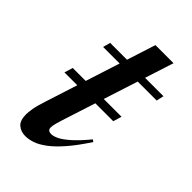

<svg xmlns="http://www.w3.org/2000/svg" viewBox="-194 -688 769 769"><g transform="rotate(45 191.0 -303.0)"><path d="M34 -280.5 45 -316.5H321.5L310.5 -280.5ZM71.5 -462 80 -493.5H382L375 -462ZM151 -86Q151 -76 156.5 -72Q162 -68 171.5 -68Q183.5 -68 201.2 -76.5Q219 -85 244.5 -107.5Q270 -130 304.5 -171.5L313 -165Q277.5 -110.5 247.2 -76Q217 -41.5 191.2 -22.5Q165.5 -3.5 143.8 3.8Q122 11 103.5 11Q78.5 11 61.2 -3.5Q44 -18 44 -53Q44 -65.5 47.5 -86.5Q51 -107.5 64 -147L214.5 -615.5H317L163.5 -139Q158.5 -123.5 155.8 -113.5Q153 -103.5 152 -97Q151 -90.5 151 -86Z"/></g></svg>

Font: Newsreader 60pt Medium
Style: Italic
Weight: 500
Italic angle: -17°
Designer: Hugues Gentile
Foundry: Production Type
Version: Version 1.003